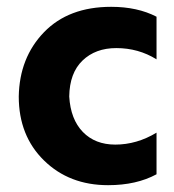

<svg xmlns="http://www.w3.org/2000/svg" viewBox="-20 -535 509 563"><path d="M439 -24Q380 8 297 8Q183 8 109 -64.5Q35 -137 35 -252Q37 -366 109 -440.5Q181 -515 306 -515Q383 -515 439 -486V-361Q386 -394 321 -394Q260 -394 222 -357.5Q184 -321 183 -252Q187 -185 223 -148Q259 -111 318 -111Q381 -111 439 -146Z"/></svg>

Font: Hind Guntur
Style: Bold
Weight: 700
Designer: Manushi Parikh, Hitesh Malaviya
Foundry: Indian Type Foundry
Version: Version 1.002;PS 1.0;hotconv 1.0.86;makeotf.lib2.5.63406; tt